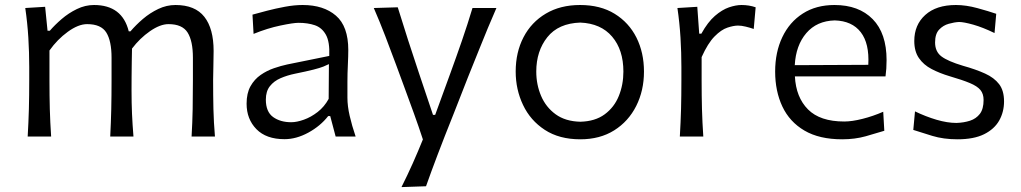

<svg xmlns="http://www.w3.org/2000/svg" viewBox="-20 -554 4142 779"><path d="M757.3 0Q760.7 -58.1 761.7 -111.3Q762.7 -164.6 762.7 -226.6V-319.8Q762.7 -387.7 741.2 -421.9Q719.7 -456.1 663.6 -456.1Q629.9 -456.1 588.6 -427.5Q547.4 -398.9 515.6 -356.9Q515.1 -333.5 514.6 -302.7Q514.2 -272 513.9 -241.5Q513.7 -210.9 513.7 -187Q513.7 -136.7 515.6 -92.3Q517.6 -47.9 521.5 0H427.2Q430.2 -58.1 431.4 -111.3Q432.6 -164.6 432.6 -226.6V-319.8Q432.6 -387.7 411.4 -421.9Q390.1 -456.1 333.5 -456.1Q297.9 -456.1 255.1 -425Q212.4 -394 180.7 -349.1V-226.6Q180.7 -164.6 182.1 -111.3Q183.6 -58.1 187.5 0H92.3Q95.7 -58.1 97.2 -111.8Q98.6 -165.5 98.6 -230V-282.7Q98.6 -340.3 95 -400.9Q91.3 -461.4 82.5 -521.5L163.1 -526.4L172.9 -429.2H182.1Q202.1 -452.6 230.2 -476.8Q258.3 -501 292 -517.3Q325.7 -533.7 361.3 -533.7Q476.1 -533.7 502.4 -426.8H509.3Q531.2 -452.6 559.8 -477.1Q588.4 -501.5 622.1 -517.6Q655.8 -533.7 691.9 -533.7Q771.5 -533.7 809.1 -485.8Q846.7 -438 846.7 -347.2Q846.7 -313 845.7 -283.2Q844.7 -253.4 844.7 -230Q844.7 -165.5 845.9 -111.8Q847.2 -58.1 852.1 0Z M1134.3 10.7Q1060.1 10.7 1020.3 -30Q980.5 -70.8 980.5 -133.3Q980.5 -175.8 996.3 -204.1Q1012.2 -232.4 1037.6 -250Q1063 -267.6 1091.6 -277.3Q1120.1 -287.1 1145.5 -292.5L1315.9 -327.1Q1318.4 -384.3 1302.2 -413.1Q1286.1 -441.9 1257.3 -451.7Q1228.5 -461.4 1191.4 -461.4Q1169.9 -461.4 1117.7 -450.4Q1065.4 -439.5 1008.8 -416.5L1004.4 -494.6Q1028.8 -501.5 1063.5 -510.5Q1098.1 -519.5 1136.2 -526.6Q1174.3 -533.7 1208 -533.7Q1293 -533.7 1343 -490.5Q1393.1 -447.3 1393.1 -351.1Q1393.1 -327.6 1391.4 -291.5Q1389.6 -255.4 1389.6 -222.2V-157.7Q1389.6 -123.5 1398.7 -84.2Q1407.7 -44.9 1422.9 0H1341.8L1319.8 -83H1311.5Q1279.8 -42.5 1231 -15.9Q1182.1 10.7 1134.3 10.7ZM1161.6 -58.1Q1184.1 -58.1 1212.9 -68.4Q1241.7 -78.6 1268.8 -99.6Q1295.9 -120.6 1313.5 -152.8L1314.5 -293.9Q1306.2 -289.6 1292.2 -283.9Q1278.3 -278.3 1251.5 -271.5Q1224.6 -264.6 1176.8 -254.9Q1145.5 -248.5 1118.4 -236.8Q1091.3 -225.1 1075 -204.3Q1058.6 -183.6 1058.6 -149.9Q1058.6 -100.6 1087.9 -79.3Q1117.2 -58.1 1161.6 -58.1Z M1608.9 205.1Q1633.3 156.7 1654.8 108.4Q1676.3 60.1 1695.8 11.7Q1678.7 -40.5 1659.4 -93.8Q1640.1 -147 1621.6 -197.3L1586.9 -291.5Q1565.9 -348.1 1543.5 -406.7Q1521 -465.3 1496.6 -521.5L1593.8 -524.4Q1614.7 -456.5 1635.7 -391.4Q1656.7 -326.2 1679.7 -257.8L1736.8 -87.9H1745.6L1807.6 -257.8Q1832 -324.7 1854.5 -389.9Q1877 -455.1 1897 -521.5H1994.1Q1975.6 -479 1959.2 -439.7Q1942.9 -400.4 1924.1 -353.5Q1905.3 -306.6 1878.9 -241.2L1821.3 -94.2Q1781.2 5.9 1754.9 75.4Q1728.5 145 1708.5 201.7Z M2334.5 11.2Q2249 11.2 2190.4 -27.1Q2131.8 -65.4 2102.1 -128.2Q2072.3 -190.9 2072.3 -263.7Q2072.3 -341.8 2104 -402.8Q2135.7 -463.9 2194.6 -498.8Q2253.4 -533.7 2333.5 -533.7Q2416 -533.7 2473.9 -498Q2531.7 -462.4 2562.3 -401.4Q2592.8 -340.3 2592.8 -263.7Q2592.8 -186.5 2561.3 -124Q2529.8 -61.5 2471.9 -25.1Q2414.1 11.2 2334.5 11.2ZM2334.5 -60.1Q2394.5 -61.5 2433.3 -90.1Q2472.2 -118.7 2490.7 -164.6Q2509.3 -210.4 2509.3 -263.7Q2509.3 -351.6 2463.6 -405.3Q2418 -459 2334.5 -462.4Q2245.6 -459.5 2200.7 -403.1Q2155.8 -346.7 2155.8 -263.7Q2155.8 -210.9 2175.3 -165Q2194.8 -119.1 2234.4 -90.3Q2273.9 -61.5 2334.5 -60.1Z M2738.3 0Q2741.7 -58.1 2743.2 -111.8Q2744.6 -165.5 2744.6 -230V-282.7Q2744.6 -340.3 2741 -400.9Q2737.3 -461.4 2728.5 -521.5L2809.1 -526.4L2816.9 -417.5H2825.7Q2851.6 -464.4 2880.6 -489.5Q2909.7 -514.6 2937.7 -524.2Q2965.8 -533.7 2988.3 -533.7Q3019.5 -533.7 3045.9 -524.4L3038.1 -436.5Q3022.5 -441.9 3005.4 -446Q2988.3 -450.2 2974.6 -450.2Q2956.5 -450.2 2931.4 -441.9Q2906.2 -433.6 2879.2 -406.2Q2852.1 -378.9 2826.7 -322.3V-226.6Q2826.7 -164.6 2828.1 -111.3Q2829.6 -58.1 2833.5 0Z M3397 11.2Q3304.2 11.2 3243.9 -24.2Q3183.6 -59.6 3154.3 -121.8Q3125 -184.1 3125 -263.7Q3125 -342.3 3154.1 -403.3Q3183.1 -464.4 3237.1 -499Q3291 -533.7 3365.7 -533.7Q3464.4 -533.7 3520.8 -476.3Q3577.1 -418.9 3577.1 -310.1Q3577.1 -274.4 3572.8 -244.1H3205.1Q3209.5 -159.2 3258.3 -110.1Q3307.1 -61 3405.3 -61Q3437 -61 3479.5 -71.8Q3522 -82.5 3563.5 -100.6L3567.9 -23.4Q3536.6 -13.7 3492.7 -1.2Q3448.7 11.2 3397 11.2ZM3502.9 -291Q3507.8 -377.4 3472.4 -423.3Q3437 -469.2 3366.7 -471.2Q3293.9 -469.2 3251.5 -419.7Q3209 -370.1 3204.6 -289.6Z M3864.7 11.2Q3808.1 11.2 3762.5 -2.7Q3716.8 -16.6 3685.5 -26.9L3692.4 -102.1Q3735.8 -81.1 3779.8 -68.1Q3823.7 -55.2 3860.8 -55.2Q3890.6 -56.2 3915.5 -64.2Q3940.4 -72.3 3955.6 -92Q3970.7 -111.8 3970.7 -148.4Q3970.7 -173.3 3957.8 -189Q3944.8 -204.6 3915 -217Q3885.3 -229.5 3833.5 -244.6Q3792.5 -256.8 3759.8 -273.9Q3727.1 -291 3708.3 -318.4Q3689.5 -345.7 3689.5 -387.7Q3689.5 -453.1 3734.1 -493.4Q3778.8 -533.7 3858.4 -533.7Q3899.4 -533.7 3945.8 -521Q3992.2 -508.3 4022 -498L4015.1 -419.9Q3967.8 -442.9 3929 -453.9Q3890.1 -464.8 3871.1 -464.8Q3852.1 -463.9 3829.3 -457.5Q3806.6 -451.2 3790.3 -433.8Q3773.9 -416.5 3773.9 -381.8Q3773.9 -344.7 3799.6 -325.2Q3825.2 -305.7 3887.2 -287.1Q3939.5 -272.5 3976.6 -255.6Q4013.7 -238.8 4033.7 -212.6Q4053.7 -186.5 4053.7 -142.6Q4053.7 -100.1 4034.2 -65.2Q4014.6 -30.3 3972.9 -9.5Q3931.2 11.2 3864.7 11.2Z"/></svg>

Font: Pinar DS4-Regular
Style: Regular
Weight: 400
Designer: Amin Abedi
Version: Version 2.000